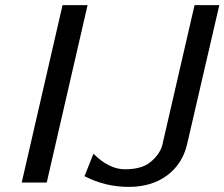

<svg xmlns="http://www.w3.org/2000/svg" viewBox="-20 -714 879 752"><path d="M311 -24 346 -112Q407 -51 469 -51Q535 -51 569 -79Q603 -107 614 -140Q614 -141 615 -144Q616 -147 617 -150Q618 -153 618 -156L742 -694H839L713 -150Q695 -72 634.5 -27Q574 18 484 18Q392 18 311 -24ZM65 1 225 -694H323L163 1Z"/></svg>

Font: Coval
Style: Book Italic
Weight: 350
Foundry: Context Ltd
Version: Version 001.000